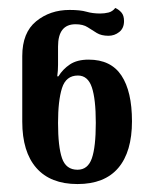

<svg xmlns="http://www.w3.org/2000/svg" viewBox="-20 -844 379 483"><path d="M175 -381Q107 -381 71.5 -421.5Q36 -462 36 -538V-703Q36 -762 71 -790.5Q106 -819 155 -819Q182 -819 197.5 -814.5Q213 -810 232 -810Q243 -810 253 -812.5Q263 -815 270 -824Q279 -820 285.5 -812.5Q292 -805 292 -791Q292 -773 280 -763.5Q268 -754 253 -754Q235 -754 223.5 -761Q212 -768 200.5 -775.5Q189 -783 170 -783Q126 -783 126 -727V-707Q126 -696 126 -681Q126 -666 124 -652H127Q138 -670 156 -682Q174 -694 203 -694Q259 -694 285.5 -654Q312 -614 312 -539Q312 -462 277.5 -421.5Q243 -381 175 -381ZM175 -417Q201 -417 211 -445.5Q221 -474 221 -535Q221 -595 211 -624.5Q201 -654 176 -654Q146 -654 136 -622.5Q126 -591 126 -535Q126 -475 136 -446Q146 -417 175 -417Z"/></svg>

Font: Noto Serif Georgian SemiCondensed Medium
Style: Regular
Weight: 500
Width: 4
Designer: Monotype Design Team, Akaki Razmadze
Foundry: Google LLC
Version: Version 2.003; ttfautohint (v1.8.4.7-5d5b)